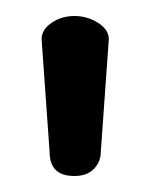

<svg xmlns="http://www.w3.org/2000/svg" viewBox="-20 -788 188 240"><path d="M32 -739Q32 -751 44.5 -759.5Q57 -768 73 -768Q89 -768 102.5 -759.5Q116 -751 116 -739L106 -598Q106 -586 97.5 -577Q89 -568 73 -568Q42 -568 42 -598Z"/></svg>

Font: TerminalDosisSemiBold
Style: Bold
Weight: 600
Designer: EdgarTolentino, PabloImpallari, IginoMarini
Foundry: EdgarTolentino, PabloImpallari, IginoMarini
Version: Version 1.006